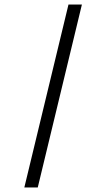

<svg xmlns="http://www.w3.org/2000/svg" viewBox="-20 -772 467 844"><path d="M340 -752 146 52H87L281 -752Z"/></svg>

Font: Pathway Extreme 72pt Medium
Style: Regular
Weight: 500
Designer: Eduardo Rodriguez Tunni
Foundry: Eduardo Rodriguez Tunni
Version: Version 1.001;gftools[0.9.26]